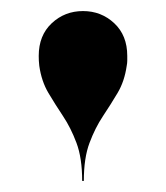

<svg xmlns="http://www.w3.org/2000/svg" viewBox="-20 -780 300 347"><path d="M209 -661Q205 -633 192.5 -612Q180 -591 166 -570Q152 -549 141.8 -521.8Q131.5 -494.5 131.5 -453H128.5Q128.5 -494.5 118.2 -521.8Q108 -549 94 -570Q80 -591 67.5 -612Q55 -633 51 -661Q50.5 -666 50.2 -670.2Q50 -674.5 50 -679Q50 -716 73.5 -738Q97 -760 130 -760Q163 -760 186.5 -738Q210 -716 210 -679Q210 -674.5 210 -670.2Q210 -666 209 -661Z"/></svg>

Font: Bodoni* 72pt
Style: Bold
Weight: 700
Version: Version 2.3